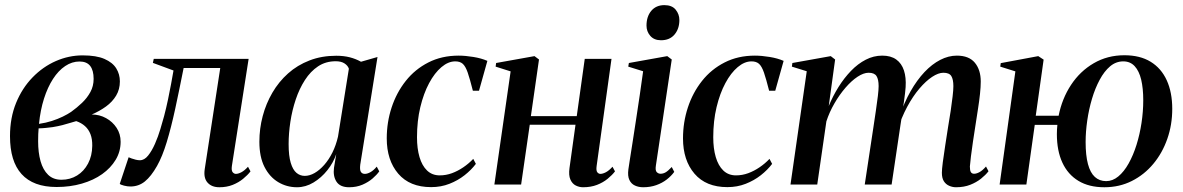

<svg xmlns="http://www.w3.org/2000/svg" viewBox="-20 -738 4732 768"><path d="M206.5 10Q159.5 10 124.5 -3Q89.5 -16 66.2 -41.8Q43 -67.5 31.5 -105.2Q20 -143 20 -193.5Q20 -266.5 44.2 -326Q68.5 -385.5 110 -428.2Q151.5 -471 203.5 -493.8Q255.5 -516.5 310.5 -516.5Q365.5 -516.5 398 -502.2Q430.5 -488 445 -464.5Q459.5 -441 459.5 -412.5Q459.5 -380.5 444.5 -355.5Q429.5 -330.5 404 -312Q378.5 -293.5 347 -280Q378 -280 404.2 -265.5Q430.5 -251 446.5 -226.5Q462.5 -202 462.5 -171Q462.5 -132 442.8 -99Q423 -66 388.5 -41.5Q354 -17 307.2 -3.5Q260.5 10 206.5 10ZM226 -19Q260.5 -19 288.2 -36Q316 -53 332.2 -83.8Q348.5 -114.5 349 -154.5Q349.5 -181.5 342 -201Q334.5 -220.5 320 -233.5Q305.5 -246.5 285 -253.5Q275 -251 261 -246.5Q247 -242 229.5 -237.5Q212 -233 190.5 -229.5Q178.5 -228 165 -226.5Q151.5 -225 134.5 -224.5Q133.5 -213.5 133 -201.8Q132.5 -190 132.5 -173Q132.5 -128 142.2 -93.2Q152 -58.5 172.5 -38.8Q193 -19 226 -19ZM136 -242.5Q163.5 -246.5 187.5 -254.2Q211.5 -262 231 -271.5Q250.5 -281 264.5 -290.5Q287.5 -307 308 -326.5Q328.5 -346 341.5 -369.8Q354.5 -393.5 354.5 -422.5Q354.5 -456.5 340.8 -474.2Q327 -492 298 -492Q268 -492 240.8 -473.8Q213.5 -455.5 192 -422.2Q170.5 -389 156 -343.5Q141.5 -298 136 -242.5Z M907.5 -74Q905 -55.5 910.8 -49Q916.5 -42.5 923.5 -42.5Q933 -42.5 945.5 -49Q958 -55.5 972 -71L982 -52.5Q970.5 -37.5 952.5 -22.8Q934.5 -8 910.8 1.5Q887 11 857.5 11Q826.5 11 810 -7.8Q793.5 -26.5 799 -62L861 -466H714.5Q697 -377.5 680.8 -302.5Q664.5 -227.5 647 -169.8Q629.5 -112 608 -74Q584.5 -32.5 559.5 -12.2Q534.5 8 501.5 8Q489.5 8 476 4.5Q462.5 1 459 -2.5L494.5 -109Q498.5 -107 506.2 -104.2Q514 -101.5 523 -99.2Q532 -97 539.5 -97Q557.5 -97 572.5 -115.8Q587.5 -134.5 600 -163Q612.5 -191.5 621.5 -221.8Q630.5 -252 636.5 -274Q645 -306.5 652 -339.8Q659 -373 664.5 -403Q670 -433 674 -456L591.5 -486.5L595 -502.5H974.5Z M1421 -79.5Q1418.5 -58.5 1423.5 -50.5Q1428.5 -42.5 1439.5 -42.5Q1449.5 -42.5 1462 -49.5Q1474.5 -56.5 1487 -71.5L1497 -52.5Q1487.5 -39 1470.5 -24.2Q1453.5 -9.5 1429.8 0.8Q1406 11 1376.5 11Q1340.5 11 1326 -11.2Q1311.5 -33.5 1316 -67L1325 -121.5Q1313.5 -87.5 1289.5 -57.2Q1265.5 -27 1234 -8Q1202.5 11 1168 11Q1127 11 1092.8 -9.5Q1058.5 -30 1038 -70.2Q1017.5 -110.5 1017.5 -171Q1017.5 -223.5 1030.8 -273.5Q1044 -323.5 1069.5 -367.2Q1095 -411 1132.2 -444.2Q1169.5 -477.5 1218 -496.2Q1266.5 -515 1325 -515Q1355 -515 1379.2 -508.8Q1403.5 -502.5 1424 -491L1490 -510ZM1375.5 -463Q1371.5 -475.5 1358.2 -484.2Q1345 -493 1323 -493Q1283 -493 1252.5 -472.8Q1222 -452.5 1199.8 -418Q1177.5 -383.5 1163 -340.2Q1148.5 -297 1141.5 -250.8Q1134.5 -204.5 1134.5 -161.5Q1134.5 -114.5 1143 -86.5Q1151.5 -58.5 1166 -46.5Q1180.5 -34.5 1199 -34.5Q1218.5 -34.5 1238.5 -46Q1258.5 -57.5 1277 -78.5Q1295.5 -99.5 1309.8 -128.2Q1324 -157 1332 -191.5Z M1704.5 10.5Q1619 10.5 1573 -43.2Q1527 -97 1527 -184.5Q1527 -249 1546.5 -308.2Q1566 -367.5 1603 -414.2Q1640 -461 1693.5 -488.2Q1747 -515.5 1814.5 -515.5Q1841.5 -515.5 1873.5 -510.2Q1905.5 -505 1929.5 -494.5L1896 -375H1871.5Q1859.5 -422.5 1850.8 -447.8Q1842 -473 1831 -482.8Q1820 -492.5 1801 -492.5Q1773 -492.5 1745.8 -469.5Q1718.5 -446.5 1696.5 -405.5Q1674.5 -364.5 1661.2 -309.2Q1648 -254 1648 -189Q1648 -144 1658 -109.8Q1668 -75.5 1688.2 -56Q1708.5 -36.5 1739 -36.5Q1764 -36.5 1787.8 -45.2Q1811.5 -54 1833.2 -68.8Q1855 -83.5 1873 -102.5L1883.5 -82.5Q1865 -58 1838.2 -37Q1811.5 -16 1777.8 -2.8Q1744 10.5 1704.5 10.5Z M2366.5 -74Q2364 -55.5 2369.2 -49Q2374.5 -42.5 2381.5 -42.5Q2391 -42.5 2403.5 -49Q2416 -55.5 2430 -71L2440 -52.5Q2428.5 -37.5 2410.5 -22.8Q2392.5 -8 2368 1.5Q2343.5 11 2312 11Q2297 11 2283 4Q2269 -3 2261.5 -20Q2254 -37 2258 -66L2282 -239H2099L2064.5 0H1957.5L2022.5 -452.5L1962.5 -471.5L1964.5 -486L2118 -513.5L2136 -500L2103.5 -273.5H2287L2319 -502.5H2426Z M2552.5 11Q2534.5 11 2519.8 4.2Q2505 -2.5 2497.5 -18.2Q2490 -34 2493.5 -60.5Q2494.5 -68.5 2499 -96.8Q2503.5 -125 2510 -166.8Q2516.5 -208.5 2524 -257.8Q2531.5 -307 2539 -357.5Q2546.5 -408 2552.5 -453L2493 -471.5L2495.5 -486L2649 -513.5L2667 -500L2603.5 -75.5Q2600.5 -56 2607 -49.5Q2613.5 -43 2622 -43Q2632.5 -43 2642.2 -48.5Q2652 -54 2667 -70L2677 -50.5Q2665 -34 2647 -20Q2629 -6 2605.2 2.5Q2581.5 11 2552.5 11ZM2624 -577Q2596.5 -577 2581.2 -594.5Q2566 -612 2566 -635.5Q2566 -672 2585.2 -694.8Q2604.5 -717.5 2637.5 -717.5Q2668 -717.5 2682.8 -699.2Q2697.5 -681 2697.5 -658Q2697.5 -623 2678.2 -600Q2659 -577 2624 -577Z M2889.5 10.5Q2804 10.5 2758 -43.2Q2712 -97 2712 -184.5Q2712 -249 2731.5 -308.2Q2751 -367.5 2788 -414.2Q2825 -461 2878.5 -488.2Q2932 -515.5 2999.5 -515.5Q3026.5 -515.5 3058.5 -510.2Q3090.5 -505 3114.5 -494.5L3081 -375H3056.5Q3044.5 -422.5 3035.8 -447.8Q3027 -473 3016 -482.8Q3005 -492.5 2986 -492.5Q2958 -492.5 2930.8 -469.5Q2903.5 -446.5 2881.5 -405.5Q2859.5 -364.5 2846.2 -309.2Q2833 -254 2833 -189Q2833 -144 2843 -109.8Q2853 -75.5 2873.2 -56Q2893.5 -36.5 2924 -36.5Q2949 -36.5 2972.8 -45.2Q2996.5 -54 3018.2 -68.8Q3040 -83.5 3058 -102.5L3068.5 -82.5Q3050 -58 3023.2 -37Q2996.5 -16 2962.8 -2.8Q2929 10.5 2889.5 10.5Z M3320.5 -500 3295 -314Q3311.5 -354 3334 -390Q3356.5 -426 3384 -454.5Q3411.5 -483 3443 -499.2Q3474.5 -515.5 3509 -515.5Q3543.5 -515.5 3565 -500Q3586.5 -484.5 3595.8 -456.2Q3605 -428 3602.5 -389.5Q3602 -381 3600.2 -365.2Q3598.5 -349.5 3595.5 -329.2Q3592.5 -309 3589 -287.5L3577.5 -271Q3596.5 -327.5 3622.2 -372.8Q3648 -418 3678 -449.8Q3708 -481.5 3741 -498.5Q3774 -515.5 3807.5 -515.5Q3856 -515.5 3879.5 -487Q3903 -458.5 3903 -412Q3903 -391 3900 -362.5Q3897 -334 3891.8 -301.2Q3886.5 -268.5 3881.5 -234.5Q3876.5 -203.5 3871.8 -171.2Q3867 -139 3863.8 -112.8Q3860.5 -86.5 3859.5 -72Q3859.5 -56 3863.5 -49.5Q3867.5 -43 3876.5 -43Q3886 -43 3898 -49.5Q3910 -56 3924 -72L3934 -53Q3922.5 -38 3904 -23.2Q3885.5 -8.5 3860.8 1.2Q3836 11 3804 11Q3790 11 3776.8 5.2Q3763.5 -0.5 3755.5 -13Q3747.5 -25.5 3747.5 -47Q3747.5 -59.5 3751.2 -89Q3755 -118.5 3760.8 -155.5Q3766.5 -192.5 3772 -228Q3778 -262.5 3782.8 -294.8Q3787.5 -327 3790.5 -352.8Q3793.5 -378.5 3793.5 -393.5Q3793.5 -420.5 3785.2 -433.8Q3777 -447 3753.5 -447Q3733.5 -447 3708.5 -430.5Q3683.5 -414 3657.5 -383.5Q3631.5 -353 3608.8 -310.8Q3586 -268.5 3570 -217.5L3590.5 -293Q3588 -278 3586 -264.5Q3584 -251 3581.8 -237.5Q3579.5 -224 3577.5 -208.5L3546.5 0H3439L3473.5 -228Q3478.5 -262.5 3483.5 -295.2Q3488.5 -328 3491.5 -354Q3494.5 -380 3494.5 -393.5Q3494.5 -420.5 3486 -433.8Q3477.5 -447 3454.5 -447Q3434.5 -447 3410.2 -431Q3386 -415 3362 -387.2Q3338 -359.5 3317.8 -324.5Q3297.5 -289.5 3285.5 -252.5L3249 0H3142L3207 -453L3147.5 -471.5L3149.5 -486L3303 -513.5Z M4123 -275H4214.5Q4228 -343.5 4264.2 -398.5Q4300.5 -453.5 4355.2 -485.2Q4410 -517 4477.5 -517Q4540 -517 4582.5 -491Q4625 -465 4647 -416.8Q4669 -368.5 4669 -302.5Q4669 -239 4649.2 -182.5Q4629.5 -126 4593.2 -82.5Q4557 -39 4507.2 -14Q4457.5 11 4397.5 11Q4336 11 4293.8 -14.5Q4251.5 -40 4229.5 -87.5Q4207.5 -135 4207.5 -201.5Q4207.5 -211 4208 -220.2Q4208.5 -229.5 4209.5 -238.5H4119L4085.5 0H3978.5L4041.5 -452.5L3981 -471.5L3983 -485.5L4133 -513.5L4154.5 -499.5ZM4473 -492.5Q4444 -492.5 4420.5 -472.8Q4397 -453 4378.8 -419Q4360.5 -385 4348 -343Q4335.5 -301 4329 -256Q4322.5 -211 4322.5 -170Q4322.5 -116.5 4331.8 -81.8Q4341 -47 4359.5 -30.2Q4378 -13.5 4404.5 -13.5Q4430.5 -13.5 4453.2 -32.2Q4476 -51 4494.5 -84Q4513 -117 4526 -158.5Q4539 -200 4546 -246Q4553 -292 4553 -337Q4553 -384.5 4544.8 -419.2Q4536.5 -454 4518.8 -473.2Q4501 -492.5 4473 -492.5Z"/></svg>

Font: Merriweather 144pt Medium
Style: Italic
Weight: 500
Italic angle: -7.8°
Version: Version 2.101